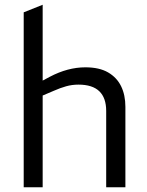

<svg xmlns="http://www.w3.org/2000/svg" viewBox="-20 -790 620 810"><path d="M80 0V-738L160 -770V-450L190 -466Q228 -486 265.5 -496Q303 -506 340 -506Q399 -506 436 -484.5Q473 -463 491 -426Q509 -389 509 -339V0H428V-322Q428 -377 399 -405Q370 -433 311 -433Q284 -433 259 -426Q234 -419 207 -407L160 -387V0Z"/></svg>

Font: REM Light
Style: Regular
Weight: 300
Designer: Octavio Pardo
Foundry: Ashler Design
Version: Version 1.005;gftools[0.9.28]